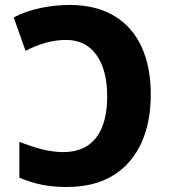

<svg xmlns="http://www.w3.org/2000/svg" viewBox="-20 -744 683 774"><path d="M248 9.8C323.7 9.8 387.2 -5.9 437.5 -37.6C538.6 -100.6 587.9 -217.3 587.9 -363.8C587.9 -436 575.7 -499 551.8 -553.2C502.9 -660.6 405.3 -724.1 261.2 -724.1C223.1 -724.1 184.1 -720.2 144 -711.9C104 -703.6 67.9 -690.9 35.2 -673.8L83 -539.1C132.3 -564.5 187.5 -583 246.1 -583C298.8 -583 339.8 -563 368.7 -522.5C397.5 -481.9 412.1 -426.8 412.1 -356C412.1 -210.9 352.5 -130.9 235.8 -130.9C175.8 -130.9 122.1 -147.9 58.1 -171.9V-27.8C118.2 -2.4 174.3 9.8 248 9.8Z"/></svg>

Font: Noto Reveo Sans
Style: Regular
Weight: 800
Designer: Monotype Design Team
Foundry: Monotype Imaging Inc.
Version: Version 2.007